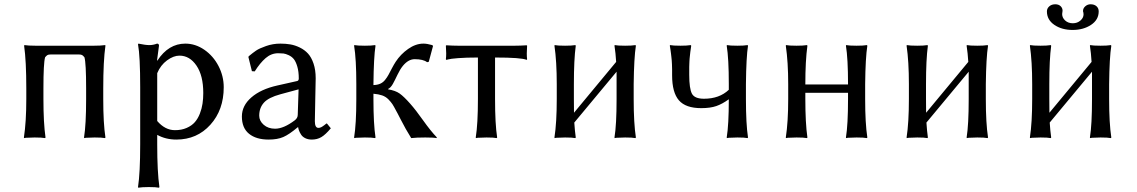

<svg xmlns="http://www.w3.org/2000/svg" viewBox="-20 -643 5319 898"><path d="M462.9 -229V-179.2Q462.9 -66.4 473.1 0L471.2 2.9Q457 0 422.9 0Q407.2 0 395 1Q382.8 1 378.4 2L374 2.9L373 0Q382.8 -60.1 382.8 -179.2V-229Q382.8 -347.7 375 -375Q369.1 -382.3 364.3 -385.3Q359.4 -388.2 349.1 -388.2H216.8Q206.5 -388.2 201.7 -385.3Q196.8 -382.3 190.9 -375Q183.1 -347.7 183.1 -229V-180.2Q183.1 -67.4 192.9 0L190.9 2.9Q176.3 0 142.1 0Q126.5 0 114.3 1Q101.6 1 97.2 2L92.8 2.9L91.8 0Q103 -72.8 103 -180.2V-229Q103 -357.9 92.8 -429.2L94.2 -432.1Q111.8 -429.2 146 -429.2H419.9Q435.1 -429.2 448.2 -429.9Q461.4 -430.7 466.8 -431.6L472.2 -432.1L473.1 -429.2Q462.9 -357.9 462.9 -229Z M635.7 32.2V-234.9Q635.7 -380.4 625.5 -436L627.4 -439Q660.2 -432.1 678.7 -432.1Q696.8 -432.1 714.4 -439Q723.6 -439 723.6 -429.2L714.4 -359.9H716.3Q768.1 -439 846.7 -439Q894 -439 935.8 -410.2Q977.5 -381.3 1002 -334.2Q1026.4 -287.1 1026.4 -234.9Q1026.4 -128.9 963.9 -59.6Q901.4 9.8 804.7 9.8Q755.4 9.8 715.3 -12.2V32.2Q715.3 161.1 725.6 231.9L723.6 234.9Q710 231.9 675.8 231.9Q660.2 231.9 647.9 232.7Q635.7 233.4 630.9 234.4L626.5 234.9L625.5 231.9Q635.7 165.5 635.7 32.2ZM715.3 -300.8V-77.1Q752 -34.2 798.3 -34.2Q829.1 -34.2 853 -44.7Q877 -55.2 891.4 -71.8Q905.8 -88.4 914.8 -111.6Q923.8 -134.8 927.2 -158.2Q930.7 -181.6 930.7 -208Q930.7 -289.6 898.9 -336.2Q867.2 -382.8 819.3 -382.8Q791.5 -382.8 761.2 -360.6Q731 -338.4 715.3 -300.8Z M1452.6 -76.2Q1452.6 -44.9 1469.2 -44.9Q1476.1 -44.9 1482.4 -48.1Q1488.8 -51.3 1497.8 -58.3Q1506.8 -65.4 1507.3 -65.9L1510.3 -64L1527.3 -43Q1502.4 -13.2 1482.9 -1.7Q1463.4 9.8 1438.5 9.8Q1420.9 9.8 1408 3.4Q1395 -2.9 1388.4 -13.2Q1381.8 -23.4 1378.7 -31.7Q1375.5 -40 1374.5 -47.9H1372.6Q1332 -13.7 1304.7 -2Q1277.3 9.8 1236.3 9.8Q1178.2 9.8 1144.8 -17.3Q1111.3 -44.4 1111.3 -98.1Q1111.3 -148.9 1155.8 -187.5Q1200.2 -226.1 1277.3 -243.2L1370.6 -264.2Q1377.4 -266.6 1377.4 -275.9Q1377.4 -308.1 1370.6 -331.3Q1363.8 -354.5 1354.5 -366.2Q1345.2 -377.9 1330.6 -384.8Q1315.9 -391.6 1305.7 -392.8Q1295.4 -394 1281.2 -394Q1248.5 -394 1222.2 -371.1Q1195.8 -348.1 1171.4 -309.1L1158.2 -310.1L1141.6 -377L1144.5 -380.9Q1162.6 -396 1177.5 -406.2Q1192.4 -416.5 1224.4 -427.7Q1256.3 -439 1291.5 -439Q1316.4 -439 1338.1 -435.3Q1359.9 -431.6 1382.3 -420.7Q1404.8 -409.7 1420.7 -392.3Q1436.5 -375 1446.5 -345.5Q1456.5 -315.9 1456.5 -276.9Q1456.5 -273.4 1454.6 -183.1Q1452.6 -92.8 1452.6 -76.2ZM1376.5 -225.1 1291.5 -202.1Q1235.8 -187 1214.1 -162.6Q1192.4 -138.2 1192.4 -102.1Q1192.4 -77.6 1213.4 -59.3Q1234.4 -41 1266.6 -41Q1306.6 -41 1358.4 -80.1Q1372.6 -90.8 1372.6 -106Z M1646.5 -250Q1646.5 -366.2 1636.2 -429.2L1637.2 -432.1Q1651.4 -429.2 1686.5 -429.2Q1701.7 -429.2 1713.6 -429.9Q1725.6 -430.7 1730 -431.6L1734.4 -432.1L1736.3 -429.2Q1728 -376.5 1726.6 -250V-245.1Q1745.1 -245.6 1758.3 -251.5Q1771.5 -257.3 1781 -269.3Q1790.5 -281.2 1796.9 -293Q1803.2 -304.7 1812.7 -323Q1822.3 -341.3 1830.6 -354Q1853.5 -389.2 1888.9 -414.1Q1924.3 -439 1960.4 -439Q1977.5 -439 2001.5 -432.1L2005.4 -428.2L1985.4 -354L1977.5 -352.1Q1959.5 -366.2 1919.4 -366.2Q1890.1 -366.2 1864.3 -335Q1851.1 -318.8 1839.1 -293.5Q1827.1 -268.1 1817.4 -250.5Q1807.6 -232.9 1795.4 -227.1V-225.1Q1829.1 -219.7 1849.1 -205.6Q1869.1 -191.4 1898.4 -158.2Q1924.8 -128.4 1959.2 -79.8Q1993.7 -31.2 2023.4 0L2021.5 2.9Q2008.3 0 1969.2 0Q1926.3 0 1903.3 2.9Q1888.7 -20.5 1877.9 -39.8Q1867.2 -59.1 1855.7 -81.3Q1844.2 -103.5 1839.4 -112.8Q1837.4 -116.7 1833 -124.5Q1821.8 -146 1815.2 -156Q1808.6 -166 1796.4 -178.5Q1784.2 -190.9 1767.3 -196.8Q1750.5 -202.6 1726.6 -204.6V-179.2Q1726.6 -63.5 1736.3 0L1734.4 2.9Q1720.7 0 1686.5 0Q1670.9 0 1658.7 1Q1646 1 1641.6 2L1637.2 2.9L1636.2 0Q1646.5 -63.5 1646.5 -179.2Z M2215.3 -374Q2159.7 -374 2122.8 -371.1Q2085.9 -368.2 2076.7 -365.2L2067.4 -362.8L2065.4 -366.2Q2068.4 -388.7 2065.4 -429.2L2067.4 -431.2Q2097.7 -429.2 2122.1 -429.2H2388.2Q2413.1 -429.2 2443.4 -431.2L2445.3 -429.2Q2442.4 -388.7 2445.3 -366.2L2443.4 -362.8Q2419.9 -374 2295.4 -374V-180.2Q2295.4 -63.5 2305.2 0L2303.2 2.9Q2289.6 0 2255.4 0Q2239.7 0 2227.5 1Q2214.8 1 2210.4 2L2206.1 2.9L2205.1 0Q2215.3 -63.5 2215.3 -180.2Z M2664.1 -250V-180.2Q2664.1 -135.3 2664.6 -115.7L2861.8 -353.5Q2859.4 -394.5 2854 -429.2L2855 -432.1Q2868.7 -429.2 2903.8 -429.2Q2918.9 -429.2 2931.2 -429.9Q2943.4 -430.7 2947.8 -431.6L2952.1 -432.1L2954.1 -429.2Q2945.3 -373 2943.8 -250V-179.2Q2943.8 -66.4 2954.1 0L2952.1 2.9Q2938 0 2903.8 0Q2888.2 0 2876 1Q2863.8 1 2859.4 2L2855 2.9L2854 0Q2863.8 -60.1 2863.8 -179.2V-250V-307.6L2666 -69.8Q2668.5 -30.8 2672.9 0L2670.9 2.9Q2657.2 0 2623 0Q2607.4 0 2595.2 1Q2583 1 2578.6 2L2574.2 2.9L2573.2 0Q2584 -69.3 2584 -180.2V-249Q2584 -356 2573.2 -429.2L2574.2 -432.1Q2587.9 -429.2 2623 -429.2Q2638.2 -429.2 2650.1 -429.9Q2662.1 -430.7 2666.5 -431.6L2670.9 -432.1L2672.9 -429.2Q2664.1 -364.7 2664.1 -250Z M3123.5 -291Q3123.5 -307.1 3123.5 -319.1Q3123.5 -331.1 3122.8 -342.5Q3122.1 -354 3121.8 -359.9Q3121.6 -365.7 3120.1 -376.7Q3118.7 -387.7 3118.4 -391.4Q3118.2 -395 3116 -409.4Q3113.8 -423.8 3112.8 -429.2L3113.8 -432.1Q3127.4 -429.2 3162.6 -429.2Q3177.7 -429.2 3189.7 -429.9Q3201.7 -430.7 3206.1 -431.6L3210.4 -432.1L3212.9 -429.2Q3212.4 -425.3 3210.7 -413.8Q3209 -402.3 3208.7 -399.9Q3208.5 -397.5 3207.5 -388.9Q3206.5 -380.4 3206.3 -377.9Q3206.1 -375.5 3205.3 -368.2Q3204.6 -360.8 3204.6 -356.7Q3204.6 -352.5 3204.1 -345Q3203.6 -337.4 3203.6 -330.1Q3203.6 -322.8 3203.6 -313.7Q3203.6 -304.7 3203.6 -293Q3203.6 -229 3216.1 -205.1Q3228.5 -181.2 3272.5 -181.2Q3344.7 -181.2 3388.7 -223.1V-250Q3388.7 -369.1 3378.9 -429.2L3379.9 -432.1Q3393.6 -429.2 3428.7 -429.2Q3443.8 -429.2 3455.8 -429.9Q3467.8 -430.7 3472.2 -431.6L3476.6 -432.1L3478.5 -429.2Q3470.2 -376.5 3468.8 -250V-179.2Q3468.8 -63.5 3478.5 0L3476.6 2.9Q3462.9 0 3428.7 0Q3413.1 0 3400.9 1Q3388.7 1 3384.3 2L3379.9 2.9L3378.9 0Q3388.7 -59.6 3388.7 -178.7Q3358.4 -156.7 3330.3 -147Q3302.2 -137.2 3259.8 -137.2Q3187 -137.2 3155.3 -173.8Q3123.5 -210.4 3123.5 -291Z M4026.4 -250V-179.2Q4026.4 -66.4 4036.6 0L4034.7 2.9Q4020.5 0 3986.3 0Q3970.7 0 3958.5 1Q3946.3 1 3941.9 2L3937.5 2.9L3936.5 0Q3946.3 -60.1 3946.3 -179.2V-209H3746.6V-180.2Q3746.6 -67.4 3756.3 0L3754.4 2.9Q3739.7 0 3705.6 0Q3689.9 0 3677.7 1Q3665 1 3660.6 2L3656.2 2.9L3655.3 0Q3666.5 -72.8 3666.5 -180.2V-249Q3666.5 -352.5 3655.3 -429.2L3656.2 -432.1Q3670.4 -429.2 3705.6 -429.2Q3720.7 -429.2 3732.9 -429.9Q3745.1 -430.7 3750 -431.6L3754.4 -432.1L3756.3 -429.2Q3746.6 -357.9 3746.6 -249V-248H3946.3V-250Q3946.3 -369.1 3936.5 -429.2L3937.5 -432.1Q3951.2 -429.2 3986.3 -429.2Q4001.5 -429.2 4013.7 -429.9Q4025.9 -430.7 4030.3 -431.6L4034.7 -432.1L4036.6 -429.2Q4027.8 -373 4026.4 -250Z M4311 -250V-180.2Q4311 -135.3 4311.5 -115.7L4508.8 -353.5Q4506.3 -394.5 4501 -429.2L4502 -432.1Q4515.6 -429.2 4550.8 -429.2Q4565.9 -429.2 4578.1 -429.9Q4590.3 -430.7 4594.7 -431.6L4599.1 -432.1L4601.1 -429.2Q4592.3 -373 4590.8 -250V-179.2Q4590.8 -66.4 4601.1 0L4599.1 2.9Q4585 0 4550.8 0Q4535.2 0 4522.9 1Q4510.7 1 4506.3 2L4502 2.9L4501 0Q4510.7 -60.1 4510.7 -179.2V-250V-307.6L4313 -69.8Q4315.4 -30.8 4319.8 0L4317.9 2.9Q4304.2 0 4270 0Q4254.4 0 4242.2 1Q4230 1 4225.6 2L4221.2 2.9L4220.2 0Q4231 -69.3 4231 -180.2V-249Q4231 -356 4220.2 -429.2L4221.2 -432.1Q4234.9 -429.2 4270 -429.2Q4285.2 -429.2 4297.1 -429.9Q4309.1 -430.7 4313.5 -431.6L4317.9 -432.1L4319.8 -429.2Q4311 -364.7 4311 -250Z M4887.7 -250V-180.2Q4887.7 -135.3 4888.2 -115.7L5085.4 -353.5Q5083 -394.5 5077.6 -429.2L5078.6 -432.1Q5092.3 -429.2 5127.4 -429.2Q5142.6 -429.2 5154.8 -429.9Q5167 -430.7 5171.4 -431.6L5175.8 -432.1L5177.7 -429.2Q5168.9 -373 5167.5 -250V-179.2Q5167.5 -66.4 5177.7 0L5175.8 2.9Q5161.6 0 5127.4 0Q5111.8 0 5099.6 1Q5087.4 1 5083 2L5078.6 2.9L5077.6 0Q5087.4 -60.1 5087.4 -179.2V-250V-307.6L4889.6 -69.8Q4892.1 -30.8 4896.5 0L4894.5 2.9Q4880.9 0 4846.7 0Q4831.1 0 4818.8 1Q4806.6 1 4802.2 2L4797.9 2.9L4796.9 0Q4807.6 -69.3 4807.6 -180.2V-249Q4807.6 -356 4796.9 -429.2L4797.9 -432.1Q4811.5 -429.2 4846.7 -429.2Q4861.8 -429.2 4873.8 -429.9Q4885.7 -430.7 4890.1 -431.6L4894.5 -432.1L4896.5 -429.2Q4887.7 -364.7 4887.7 -250ZM5118.7 -589.8Q5118.7 -550.3 5082.8 -526.6Q5046.9 -502.9 4996.6 -502.9Q4946.3 -502.9 4911.4 -526.6Q4876.5 -550.3 4876.5 -589.8Q4876.5 -603.5 4887.5 -613.3Q4898.4 -623 4915.5 -623Q4931.2 -623 4940.4 -614.3Q4949.7 -605.5 4949.7 -592.8Q4949.7 -587.9 4948.7 -585Q4947.8 -582 4947.8 -577.1Q4947.8 -560.1 4961.9 -547.1Q4976.1 -534.2 4997.6 -534.2Q5018.6 -534.2 5033.2 -546.9Q5047.9 -559.6 5047.9 -576.2Q5047.9 -582 5046.9 -585Q5045.4 -587.9 5045.4 -591.8Q5045.4 -604.5 5056.2 -613.8Q5066.9 -623 5080.6 -623Q5098.1 -623 5108.4 -613.8Q5118.7 -604.5 5118.7 -589.8Z"/></svg>

Font: Linux Biolinum
Style: Regular
Weight: 400
Designer: Philipp H. Poll
Foundry: Philipp H. Poll
Version: Version 0.6.4